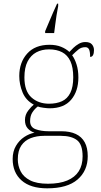

<svg xmlns="http://www.w3.org/2000/svg" viewBox="-20 -786 550 1046"><path d="M237 240Q146 240 97.5 197Q49 154 49 80Q49 39 67 8.5Q85 -22 112.5 -40Q140 -58 168 -63Q146 -70 131 -86.5Q116 -103 116 -132Q116 -161 134 -184Q152 -207 164 -216Q121 -239 103 -282.5Q85 -326 85 -372Q85 -446 128 -494Q171 -542 250 -542Q286 -542 313 -531Q340 -520 358 -503Q367 -513 380 -525.5Q393 -538 409.5 -547.5Q426 -557 445 -557Q470 -557 481 -544Q492 -531 492 -513Q492 -496 487 -486Q482 -476 471 -476Q471 -505 465 -517Q459 -529 445 -529Q423 -529 407.5 -516.5Q392 -504 373 -485Q387 -466 397 -435Q407 -404 407 -364Q407 -289 367.5 -242.5Q328 -196 250 -196Q238 -196 216 -199Q194 -202 186 -206Q169 -193 156.5 -174Q144 -155 144 -126Q144 -93 174 -82Q204 -71 244 -71H313Q361 -71 393 -56Q425 -41 441.5 -11Q458 19 458 65Q458 144 402.5 192Q347 240 237 240ZM241 215Q304 215 346 197.5Q388 180 409 147Q430 114 430 66Q430 1 399.5 -22.5Q369 -46 311 -46H220Q180 -46 147.5 -33.5Q115 -21 96 7Q77 35 77 82Q77 117 92.5 147.5Q108 178 144 196.5Q180 215 241 215ZM247 -221Q288 -221 317.5 -234.5Q347 -248 363 -280Q379 -312 379 -365Q379 -419 363.5 -452.5Q348 -486 318.5 -501.5Q289 -517 247 -517Q208 -517 178 -501Q148 -485 130.5 -451.5Q113 -418 113 -364Q113 -290 151 -255.5Q189 -221 247 -221ZM226 -616Q235 -637 246.5 -664.5Q258 -692 270 -719.5Q282 -747 291 -766H297V-753Q292 -728 288 -702.5Q284 -677 281 -652.5Q278 -628 275 -606H226Z"/></svg>

Font: Noto Serif Armenian Thin
Style: Regular
Weight: 250
Version: Version 2.007